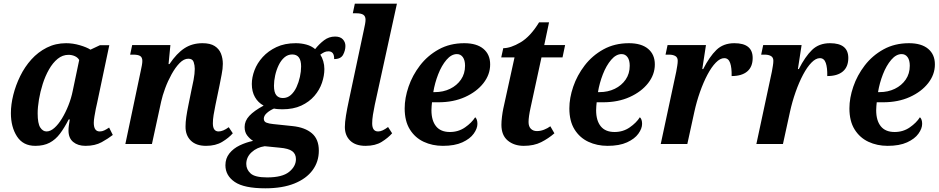

<svg xmlns="http://www.w3.org/2000/svg" viewBox="-20 -780 5084 1040"><path d="M171 10Q105 10 72 -41Q39 -92 39 -167Q39 -214 52 -266Q65 -318 89.5 -368Q114 -418 150 -458Q186 -498 233.5 -522Q281 -546 338 -546Q375 -546 412.5 -535Q450 -524 470 -511L521 -535H572L506 -222Q503 -211 499 -190.5Q495 -170 491.5 -149Q488 -128 488 -115Q488 -68 520 -68Q533 -68 544.5 -73.5Q556 -79 571 -89L591 -49Q567 -30 531 -10Q495 10 443 10Q402 10 376.5 -11Q351 -32 351 -73Q351 -87 353 -101Q355 -115 358 -133H352Q329 -88 305 -56Q281 -24 249 -7Q217 10 171 10ZM232 -68Q253 -68 274.5 -87Q296 -106 315.5 -138Q335 -170 350.5 -209Q366 -248 374 -288L409 -455Q401 -469 385 -476Q369 -483 351 -483Q319 -483 292.5 -461.5Q266 -440 245.5 -404Q225 -368 211.5 -325.5Q198 -283 191 -241Q184 -199 184 -166Q184 -111 198 -89.5Q212 -68 232 -68Z M1096 10Q1042 10 1013 -19Q984 -48 985 -96Q985 -118 989 -146Q993 -174 1001 -213L1017 -292Q1022 -312 1028.5 -347Q1035 -382 1035 -407Q1035 -426 1029 -444Q1023 -462 1000 -462Q976 -462 953 -438.5Q930 -415 909.5 -378Q889 -341 874.5 -301.5Q860 -262 853 -230L803 0H659L743 -399Q746 -412 748.5 -426Q751 -440 751 -450Q751 -469 739.5 -476.5Q728 -484 702 -484H685L696 -536H903L893 -433H898Q937 -491 979 -518.5Q1021 -546 1077 -546Q1119 -546 1143 -530.5Q1167 -515 1177 -489.5Q1187 -464 1187 -434Q1187 -408 1180.5 -376Q1174 -344 1169 -317L1147 -211Q1141 -182 1137 -157.5Q1133 -133 1133 -112Q1133 -68 1164 -68Q1188 -68 1219 -91L1241 -58Q1219 -33 1183.5 -11.5Q1148 10 1096 10Z M1417 240Q1302 240 1251.5 205.5Q1201 171 1201 115Q1201 78 1222.5 51Q1244 24 1278.5 7.5Q1313 -9 1351 -17Q1334 -27 1319.5 -45.5Q1305 -64 1305 -92Q1305 -125 1330.5 -152.5Q1356 -180 1408 -208Q1378 -224 1361 -254Q1344 -284 1344 -325Q1344 -361 1358.5 -399.5Q1373 -438 1403 -471Q1433 -504 1477.5 -525Q1522 -546 1582 -546Q1612 -546 1639.5 -538.5Q1667 -531 1687 -514Q1709 -542 1735.5 -562Q1762 -582 1795 -582Q1823 -582 1837 -567Q1851 -552 1851 -531Q1851 -507 1838.5 -483.5Q1826 -460 1790 -460Q1791 -502 1759 -502Q1746 -502 1736 -497Q1726 -492 1715 -484Q1725 -469 1731 -448.5Q1737 -428 1737 -406Q1737 -370 1724 -331.5Q1711 -293 1683 -260.5Q1655 -228 1612 -208Q1569 -188 1509 -188Q1499 -188 1485.5 -189Q1472 -190 1464 -192Q1441 -182 1425 -167.5Q1409 -153 1409 -137Q1409 -121 1423.5 -115.5Q1438 -110 1460 -108L1565 -97Q1632 -90 1669.5 -58Q1707 -26 1707 36Q1707 96 1673 142Q1639 188 1574.5 214Q1510 240 1417 240ZM1512 -249Q1537 -249 1555.5 -265.5Q1574 -282 1586 -308Q1598 -334 1604.5 -363.5Q1611 -393 1611 -420Q1611 -485 1563 -485Q1539 -485 1520.5 -469Q1502 -453 1489.5 -427Q1477 -401 1470.5 -371.5Q1464 -342 1464 -316Q1464 -280 1476.5 -264.5Q1489 -249 1512 -249ZM1427 181Q1509 181 1546 151Q1583 121 1583 82Q1583 54 1563 39Q1543 24 1495 20L1414 12Q1372 18 1343 44.5Q1314 71 1314 108Q1314 138 1337.5 159.5Q1361 181 1427 181Z M1960 10Q1906 10 1877 -18Q1848 -46 1848 -92Q1848 -117 1854 -154Q1860 -191 1870 -237L1952 -623Q1955 -636 1957.5 -650Q1960 -664 1960 -673Q1960 -692 1948 -700Q1936 -708 1911 -708H1891L1902 -760H2130L2010 -212Q2004 -184 2000 -158Q1996 -132 1996 -112Q1996 -68 2028 -68Q2040 -68 2053 -74Q2066 -80 2082 -92L2104 -58Q2082 -33 2047.5 -11.5Q2013 10 1960 10Z M2379 10Q2322 10 2275 -12Q2228 -34 2200 -79Q2172 -124 2172 -193Q2172 -249 2193 -310.5Q2214 -372 2255 -425.5Q2296 -479 2356.5 -512.5Q2417 -546 2495 -546Q2562 -546 2598.5 -515.5Q2635 -485 2635 -431Q2635 -376 2598.5 -329.5Q2562 -283 2499 -254.5Q2436 -226 2355 -226H2320Q2319 -216 2318 -205Q2317 -194 2317 -183Q2317 -127 2342 -96Q2367 -65 2417 -65Q2463 -65 2499 -90Q2535 -115 2554 -145Q2566 -134 2566 -109Q2566 -84 2546 -56Q2526 -28 2484.5 -9Q2443 10 2379 10ZM2335 -281Q2381 -281 2418 -299Q2455 -317 2477 -349Q2499 -381 2499 -424Q2499 -454 2487 -470.5Q2475 -487 2455 -487Q2425 -487 2398.5 -456Q2372 -425 2353.5 -377.5Q2335 -330 2327 -281Z M2817 10Q2765 10 2730.5 -18.5Q2696 -47 2696 -104Q2696 -123 2699 -147.5Q2702 -172 2706 -191L2767 -469H2695L2706 -519Q2746 -519 2799.5 -550.5Q2853 -582 2900 -659H2954L2928 -536H3041L3027 -469H2913L2854 -197Q2843 -147 2843 -119Q2843 -95 2855.5 -82.5Q2868 -70 2888 -70Q2908 -70 2927 -77.5Q2946 -85 2961 -96L2983 -58Q2951 -30 2911.5 -10Q2872 10 2817 10Z M3271 10Q3214 10 3167 -12Q3120 -34 3092 -79Q3064 -124 3064 -193Q3064 -249 3085 -310.5Q3106 -372 3147 -425.5Q3188 -479 3248.5 -512.5Q3309 -546 3387 -546Q3454 -546 3490.5 -515.5Q3527 -485 3527 -431Q3527 -376 3490.5 -329.5Q3454 -283 3391 -254.5Q3328 -226 3247 -226H3212Q3211 -216 3210 -205Q3209 -194 3209 -183Q3209 -127 3234 -96Q3259 -65 3309 -65Q3355 -65 3391 -90Q3427 -115 3446 -145Q3458 -134 3458 -109Q3458 -84 3438 -56Q3418 -28 3376.5 -9Q3335 10 3271 10ZM3227 -281Q3273 -281 3310 -299Q3347 -317 3369 -349Q3391 -381 3391 -424Q3391 -454 3379 -470.5Q3367 -487 3347 -487Q3317 -487 3290.5 -456Q3264 -425 3245.5 -377.5Q3227 -330 3219 -281Z M3643 -392Q3646 -409 3648.5 -424Q3651 -439 3651 -451Q3651 -469 3638 -476.5Q3625 -484 3604 -484H3585L3596 -536H3804L3784 -406H3789Q3823 -473 3860.5 -509.5Q3898 -546 3958 -546Q4057 -546 4057 -466Q4057 -418 4027.5 -393Q3998 -368 3943 -368Q3944 -413 3935 -439Q3926 -465 3903 -465Q3881 -465 3857.5 -441Q3834 -417 3812 -375.5Q3790 -334 3771.5 -281.5Q3753 -229 3741 -174L3703 0H3559Z M4161 -392Q4164 -409 4166.5 -424Q4169 -439 4169 -451Q4169 -469 4156 -476.5Q4143 -484 4122 -484H4103L4114 -536H4322L4302 -406H4307Q4341 -473 4378.5 -509.5Q4416 -546 4476 -546Q4575 -546 4575 -466Q4575 -418 4545.5 -393Q4516 -368 4461 -368Q4462 -413 4453 -439Q4444 -465 4421 -465Q4399 -465 4375.5 -441Q4352 -417 4330 -375.5Q4308 -334 4289.5 -281.5Q4271 -229 4259 -174L4221 0H4077Z M4788 10Q4731 10 4684 -12Q4637 -34 4609 -79Q4581 -124 4581 -193Q4581 -249 4602 -310.5Q4623 -372 4664 -425.5Q4705 -479 4765.5 -512.5Q4826 -546 4904 -546Q4971 -546 5007.5 -515.5Q5044 -485 5044 -431Q5044 -376 5007.5 -329.5Q4971 -283 4908 -254.5Q4845 -226 4764 -226H4729Q4728 -216 4727 -205Q4726 -194 4726 -183Q4726 -127 4751 -96Q4776 -65 4826 -65Q4872 -65 4908 -90Q4944 -115 4963 -145Q4975 -134 4975 -109Q4975 -84 4955 -56Q4935 -28 4893.5 -9Q4852 10 4788 10ZM4744 -281Q4790 -281 4827 -299Q4864 -317 4886 -349Q4908 -381 4908 -424Q4908 -454 4896 -470.5Q4884 -487 4864 -487Q4834 -487 4807.5 -456Q4781 -425 4762.5 -377.5Q4744 -330 4736 -281Z"/></svg>

Font: Noto Serif SemiCondensed
Style: Bold Italic
Weight: 700
Width: 4
Italic angle: -12°
Designer: Monotype Design Team
Foundry: Monotype Imaging Inc.
Version: Version 2.014